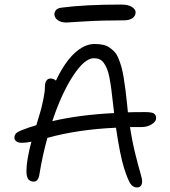

<svg xmlns="http://www.w3.org/2000/svg" viewBox="-20 -822 753 851"><path d="M273.9 -722.2Q249.5 -722.2 235.4 -733.2Q221.2 -744.1 221.2 -758.8Q221.2 -769 228.5 -777.6Q235.8 -786.1 252.9 -788.1Q356.9 -801.8 517.1 -801.8Q548.8 -801.8 564.9 -791Q581.1 -780.3 581.1 -768.1Q581.1 -751.5 567.4 -741.7Q553.7 -731.9 529.8 -731.9Q433.1 -731.9 354.7 -727.1Q276.4 -722.2 273.9 -722.2ZM76.2 -189Q61 -189 52.5 -195.6Q43.9 -202.1 43.9 -210.9Q43.9 -222.2 50 -229.5Q56.2 -236.8 71.8 -243.2Q107.9 -257.8 141.1 -267.1Q154.8 -312 160.4 -332Q166 -352.1 172.6 -384.3Q179.2 -416.5 179.2 -439Q179.2 -455.1 185.8 -464.6Q192.4 -474.1 204.1 -474.1Q217.3 -474.1 228 -464.8Q265.1 -543.9 309.3 -585.4Q353.5 -627 398.9 -627Q419.9 -627 436.3 -623.5Q452.6 -620.1 465.6 -611.1Q478.5 -602.1 488 -591.8Q497.6 -581.5 505.4 -562.3Q513.2 -543 518.3 -525.1Q523.4 -507.3 528.3 -477.3Q533.2 -447.3 536.4 -421.4Q539.6 -395.5 543.9 -354Q544.4 -349.1 545.4 -339.1Q546.4 -329.1 546.9 -324.2Q571.8 -325.2 623 -325.2Q652.8 -325.2 662.4 -318.8Q671.9 -312.5 671.9 -297.9Q671.9 -283.2 652.3 -271Q632.8 -258.8 606.9 -258.8H556.2Q566.4 -192.9 580.1 -138.2Q593.8 -83.5 601.8 -56.9Q609.9 -30.3 609.9 -19Q609.9 8.8 586.9 8.8Q568.4 8.8 557.1 -9.3Q545.9 -27.3 529.8 -77.1Q511.7 -135.3 494.1 -255.9Q325.7 -248.5 189.9 -210.9Q168 -131.3 154.8 -49.8Q149.9 -17.1 129.9 -17.1Q113.8 -17.1 105.5 -27.6Q97.2 -38.1 97.2 -64Q97.2 -111.3 119.1 -193.8Q93.8 -189 76.2 -189ZM396 -564Q355 -564 304 -486.1Q252.9 -408.2 211.9 -285.2Q335 -313.5 485.8 -320.8Q481.9 -349.6 481 -361.8Q476.6 -401.4 473.4 -426.3Q470.2 -451.2 465.3 -476.6Q460.4 -502 454.6 -516.4Q448.7 -530.8 440.4 -542.5Q432.1 -554.2 421.4 -559.1Q410.6 -564 396 -564Z"/></svg>

Font: Shantell Sans Irregular Bouncy
Style: Regular
Weight: 300
Designer: Stephen Nixon, Anya Danilova, Shantell Martin
Foundry: Arrow Type
Version: Version 1.006;[9816181b4]